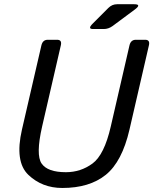

<svg xmlns="http://www.w3.org/2000/svg" viewBox="-20 -892 740 926"><path d="M428.7 -752Q400.9 -752 426.8 -777.8L502.4 -853.5Q520.5 -871.6 544.4 -871.6H627Q664.6 -871.6 630.4 -846.2L522.5 -766.1Q502.9 -752 480.5 -752ZM85.9 -267.1 179.7 -673.3Q186 -700.2 210.4 -700.2H255.4Q279.8 -700.2 273.4 -673.3L183.1 -281.7Q151.9 -145 180.7 -103.3Q209.5 -61.5 297.9 -61.5Q369.1 -61.5 426 -103.3Q482.9 -145 514.2 -281.7L604.5 -673.3Q610.8 -700.2 635.3 -700.2H680.2Q704.6 -700.2 698.2 -673.3L604.5 -267.1Q568.8 -112.3 490.2 -48.8Q411.6 14.6 280.3 14.6Q183.1 14.6 116.7 -48.8Q50.3 -112.3 85.9 -267.1Z"/></svg>

Font: Istok Web
Style: Italic
Weight: 400
Italic angle: -13°
Designer: Andrey V. Panov
Foundry: Andrey V. Panov
Version: Version 1.0.2g